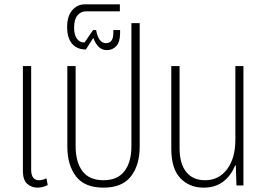

<svg xmlns="http://www.w3.org/2000/svg" viewBox="-20 -851 1218 881"><path d="M152 10Q125 10 105 -7.5Q85 -25 85 -67V-548H123V-73Q123 -24 159 -24Q167 -24 176.5 -26.5Q186 -29 193 -33L199 -2Q188 4 175.5 7Q163 10 152 10Z M455 10Q368 10 328.5 -42Q289 -94 289 -178V-548H327V-181Q327 -107 358.5 -65.5Q390 -24 455 -24Q519 -24 551 -65.5Q583 -107 583 -181V-745H621V-178Q621 -94 581 -42Q541 10 455 10Z M471 -621Q449 -621 433.5 -635.5Q418 -650 408 -677L374 -624Q333 -624 310.5 -650.5Q288 -677 288 -727Q288 -777 311.5 -804Q335 -831 368 -831H530V-799H375Q351 -799 335.5 -780.5Q320 -762 320 -723Q320 -692 332.5 -674Q345 -656 368 -656L407 -713H421Q432 -653 466 -653Q500 -653 500 -699V-713H531V-699Q531 -658 513.5 -639.5Q496 -621 471 -621Z M914 10Q849 10 807.5 -33.5Q766 -77 766 -168V-548H804V-171Q804 -100 834.5 -62Q865 -24 921 -24Q984 -24 1022 -74.5Q1060 -125 1060 -210V-548H1097V0H1065L1062 -92H1059Q1040 -45 1004 -17.5Q968 10 914 10Z"/></svg>

Font: Noto Sans Thai Cond ExtLt
Style: Regular
Weight: 200
Width: 3
Designer: Monotype Design Team
Foundry: Monotype Imaging Inc.
Version: Version 2.002; ttfautohint (v1.8.4.7-5d5b)